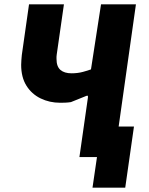

<svg xmlns="http://www.w3.org/2000/svg" viewBox="-20 -720 685 880"><path d="M404 140 440 -106 431 -140H594L554 140ZM344 0 383 -273Q384 -281 381 -281.5Q378 -282 367 -277L305 -252Q292 -250 279.5 -249.5Q267 -249 256 -249Q207 -249 166 -269Q125 -289 101 -327.5Q77 -366 77 -423Q77 -434 78 -445Q79 -456 80 -468L113 -700H273L240 -470Q239 -465 239 -460Q239 -455 239 -450Q239 -415 257 -399.5Q275 -384 308 -384Q336 -384 360 -390.5Q384 -397 397 -402L443 -700H603L504 0Z"/></svg>

Font: Finlandica
Style: Italic
Weight: 400
Italic angle: -8°
Designer: Niklas Ekholm, Juho Hiilivirta, Jaakko Suomalainen
Foundry: Helsinki Type Studio
Version: Version 1.064